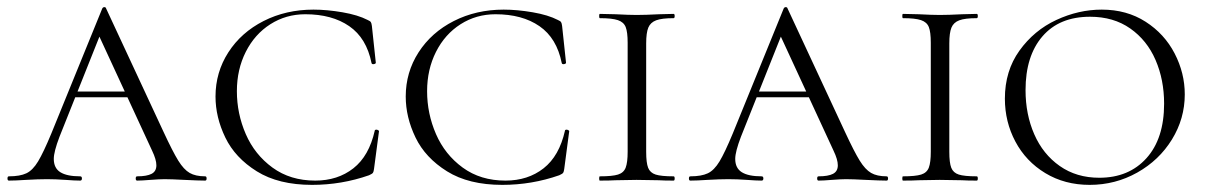

<svg xmlns="http://www.w3.org/2000/svg" viewBox="-20 -507 3383 539"><path d="M191 -250H373L380 -234H175ZM556 0Q538 0 498 -2Q460 -4 442 -4Q428 -4 402 -2Q378 0 365 0Q361 0 361 -6Q361 -12 365 -12Q392 -12 405.5 -19Q419 -26 419 -43Q419 -59 407 -84L249 -426L271 -434L147 -123Q131 -81 131 -61Q131 -35 149.5 -23.5Q168 -12 205 -12Q210 -12 210 -6Q210 0 205 0Q190 0 164 -2Q136 -4 112 -4Q87 -4 53 -2Q23 0 5 0Q1 0 1 -6Q1 -12 5 -12Q36 -12 54 -20.5Q72 -29 87 -54Q102 -79 124 -132L267 -483Q269 -487 273 -487Q277 -487 278 -483L439 -137Q465 -81 480.5 -56Q496 -31 512.5 -21.5Q529 -12 556 -12Q560 -12 560 -6Q560 0 556 0Z M1012 -451Q1019 -448 1021 -445Q1023 -442 1024 -434L1035 -331Q1035 -328 1029.5 -327Q1024 -326 1023 -330Q1009 -400 960.5 -433.5Q912 -467 837 -467Q783 -467 739 -439Q695 -411 670 -361.5Q645 -312 645 -251Q645 -188 670 -130.5Q695 -73 745 -36.5Q795 0 865 0Q928 0 972 -34.5Q1016 -69 1032 -140Q1032 -143 1037 -143Q1039 -143 1041.5 -141.5Q1044 -140 1044 -139L1030 -33Q1029 -25 1027 -22Q1025 -19 1016 -15Q939 12 856 12Q762 12 701 -26Q640 -64 612.5 -121Q585 -178 585 -236Q585 -304 621 -360Q657 -416 720 -448Q783 -480 860 -480Q898 -480 941.5 -472.5Q985 -465 1012 -451Z M1546 -451Q1553 -448 1555 -445Q1557 -442 1558 -434L1569 -331Q1569 -328 1563.5 -327Q1558 -326 1557 -330Q1543 -400 1494.5 -433.5Q1446 -467 1371 -467Q1317 -467 1273 -439Q1229 -411 1204 -361.5Q1179 -312 1179 -251Q1179 -188 1204 -130.5Q1229 -73 1279 -36.5Q1329 0 1399 0Q1462 0 1506 -34.5Q1550 -69 1566 -140Q1566 -143 1571 -143Q1573 -143 1575.5 -141.5Q1578 -140 1578 -139L1564 -33Q1563 -25 1561 -22Q1559 -19 1550 -15Q1473 12 1390 12Q1296 12 1235 -26Q1174 -64 1146.5 -121Q1119 -178 1119 -236Q1119 -304 1155 -360Q1191 -416 1254 -448Q1317 -480 1394 -480Q1432 -480 1475.5 -472.5Q1519 -465 1546 -451Z M1871 -12Q1874 -12 1874 -6Q1874 0 1871 0Q1844 0 1829 -1L1767 -2L1708 -1Q1692 0 1664 0Q1662 0 1662 -6Q1662 -12 1664 -12Q1699 -12 1715 -17Q1731 -22 1736.5 -36.5Q1742 -51 1742 -81V-387Q1742 -417 1736.5 -431Q1731 -445 1714.5 -450.5Q1698 -456 1664 -456Q1662 -456 1662 -462Q1662 -468 1664 -468L1708 -467Q1746 -465 1767 -465Q1792 -465 1830 -467L1871 -468Q1874 -468 1874 -462Q1874 -456 1871 -456Q1838 -456 1822 -450Q1806 -444 1800 -429.5Q1794 -415 1794 -385V-81Q1794 -50 1799.5 -36Q1805 -22 1820.5 -17Q1836 -12 1871 -12Z M2104 -250H2286L2293 -234H2088ZM2469 0Q2451 0 2411 -2Q2373 -4 2355 -4Q2341 -4 2315 -2Q2291 0 2278 0Q2274 0 2274 -6Q2274 -12 2278 -12Q2305 -12 2318.5 -19Q2332 -26 2332 -43Q2332 -59 2320 -84L2162 -426L2184 -434L2060 -123Q2044 -81 2044 -61Q2044 -35 2062.5 -23.5Q2081 -12 2118 -12Q2123 -12 2123 -6Q2123 0 2118 0Q2103 0 2077 -2Q2049 -4 2025 -4Q2000 -4 1966 -2Q1936 0 1918 0Q1914 0 1914 -6Q1914 -12 1918 -12Q1949 -12 1967 -20.5Q1985 -29 2000 -54Q2015 -79 2037 -132L2180 -483Q2182 -487 2186 -487Q2190 -487 2191 -483L2352 -137Q2378 -81 2393.5 -56Q2409 -31 2425.5 -21.5Q2442 -12 2469 -12Q2473 -12 2473 -6Q2473 0 2469 0Z M2722 -12Q2725 -12 2725 -6Q2725 0 2722 0Q2695 0 2680 -1L2618 -2L2559 -1Q2543 0 2515 0Q2513 0 2513 -6Q2513 -12 2515 -12Q2550 -12 2566 -17Q2582 -22 2587.5 -36.5Q2593 -51 2593 -81V-387Q2593 -417 2587.5 -431Q2582 -445 2565.5 -450.5Q2549 -456 2515 -456Q2513 -456 2513 -462Q2513 -468 2515 -468L2559 -467Q2597 -465 2618 -465Q2643 -465 2681 -467L2722 -468Q2725 -468 2725 -462Q2725 -456 2722 -456Q2689 -456 2673 -450Q2657 -444 2651 -429.5Q2645 -415 2645 -385V-81Q2645 -50 2650.5 -36Q2656 -22 2671.5 -17Q2687 -12 2722 -12Z M2801 -230Q2801 -308 2842 -365Q2883 -422 2945.5 -451Q3008 -480 3073 -480Q3143 -480 3196 -446Q3249 -412 3277.5 -357Q3306 -302 3306 -242Q3306 -174 3270 -115.5Q3234 -57 3172.5 -22.5Q3111 12 3039 12Q2969 12 2914.5 -21Q2860 -54 2830.5 -109.5Q2801 -165 2801 -230ZM3248 -216Q3248 -283 3224 -338.5Q3200 -394 3153 -427Q3106 -460 3040 -460Q2954 -460 2906.5 -405Q2859 -350 2859 -254Q2859 -186 2883.5 -130Q2908 -74 2955 -41Q3002 -8 3066 -8Q3149 -8 3198.5 -63Q3248 -118 3248 -216Z"/></svg>

Font: Cormorant SC Light
Style: Regular
Weight: 300
Designer: Christian Thalmann (Catharsis Fonts)
Foundry: Catharsis Fonts
Version: Version 4.000